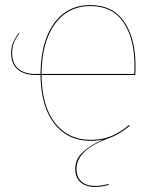

<svg xmlns="http://www.w3.org/2000/svg" viewBox="-20 -547 626 758"><path d="M514 -251H144Q145 -129 197 -62Q249 5 337 5Q384 5 419 -9.5Q454 -24 490 -54L492 -50Q448 -14 408 -1Q282 45 282 120Q282 152 301.5 169.5Q321 187 356 187Q380 187 409 179V183Q380 191 356 191Q319 191 298 172.5Q277 154 277 120Q277 81 307.5 53Q338 25 387 4Q362 9 337 9Q247 9 194 -59.5Q141 -128 140 -251H124Q75 -251 49.5 -273Q24 -295 24 -337Q24 -361 31.5 -378.5Q39 -396 53 -416L56 -414Q42 -396 35 -378.5Q28 -361 28 -337Q28 -297 52 -276Q76 -255 123 -255H140Q141 -383 193.5 -455Q246 -527 336 -527Q425 -527 470 -461.5Q515 -396 515 -288Q515 -265 514 -251ZM511 -288Q511 -394 467.5 -458.5Q424 -523 337 -523Q248 -523 196.5 -452Q145 -381 144 -255H510Q511 -268 511 -288Z"/></svg>

Font: FiraGO Four
Style: Regular
Weight: 100
Designer: bBox Type
Foundry: bBox Type GmbH
Version: Version 1.001